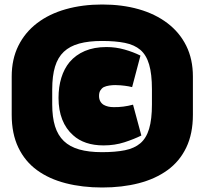

<svg xmlns="http://www.w3.org/2000/svg" viewBox="-20 -687 910 853"><path d="M837 -177V-347Q837 -424 807.5 -483.5Q778 -543 724 -584Q670 -625 596.5 -646Q523 -667 434 -667Q346 -667 272 -646Q198 -625 144.5 -584Q91 -543 61.5 -483.5Q32 -424 32 -347V-177Q32 -93 61.5 -31.5Q91 30 144.5 69Q198 108 272 127Q346 146 434 146Q523 146 596.5 127Q670 108 724 69Q778 30 807.5 -31.5Q837 -93 837 -177ZM655 -290V-223Q655 -157 642.5 -115Q630 -73 603.5 -50.5Q577 -28 535 -19.5Q493 -11 433 -11Q374 -11 332 -23Q290 -35 263.5 -60.5Q237 -86 224.5 -126Q212 -166 212 -223V-290Q212 -350 224.5 -391Q237 -432 263.5 -457Q290 -482 332 -493.5Q374 -505 433 -505Q493 -505 535 -496.5Q577 -488 603.5 -465.5Q630 -443 642.5 -400.5Q655 -358 655 -290ZM567 -300 604 -440Q572 -456 533 -467Q494 -478 453 -478Q398 -478 357 -460.5Q316 -443 289 -411Q265 -382 252.5 -341.5Q240 -301 240 -252Q240 -198 256.5 -156Q273 -114 305 -86Q329 -64 363 -52.5Q397 -41 440 -41Q490 -41 533 -55Q576 -69 608 -85L571 -222Q560 -219 549.5 -217Q539 -215 528.5 -213.5Q518 -212 507 -211.5Q496 -211 485 -211Q472 -211 461 -213.5Q450 -216 441 -221Q431 -227 425.5 -237Q420 -247 420 -261Q420 -276 426 -285.5Q432 -295 441 -300Q452 -305 465.5 -307Q479 -309 492 -309Q505 -309 515.5 -308Q526 -307 534.5 -306Q543 -305 551 -303.5Q559 -302 567 -300Z"/></svg>

Font: Advent Pro Black
Style: Regular
Weight: 900
Version: Version 3.000